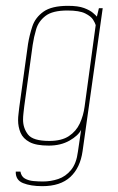

<svg xmlns="http://www.w3.org/2000/svg" viewBox="-20 -523 405 658"><path d="M125 115Q85 115 59 104.5Q33 94 34 65H50Q53 82 65.5 89Q78 96 95 97.5Q112 99 127 99Q154 99 179.5 90.5Q205 82 223.5 59.5Q242 37 247 -3L258 -78Q248 -58 218 -41Q188 -24 147 -24Q104 -24 81.5 -36Q59 -48 50.5 -68Q42 -88 42 -111Q42 -122 43.5 -133Q45 -144 46 -155L76 -372Q81 -403 91 -433Q101 -463 129 -483Q157 -503 213 -503Q248 -503 268 -495.5Q288 -488 298.5 -479Q309 -470 312 -466L319 -495H332L263 -5Q255 52 221 83.5Q187 115 125 115ZM149 -40Q191 -40 216 -56.5Q241 -73 253.5 -100Q266 -127 270 -158L308 -437Q306 -444 299 -455.5Q292 -467 272 -477Q252 -487 211 -487Q160 -487 136 -468.5Q112 -450 104 -423Q96 -396 92 -369L63 -158Q62 -148 60.5 -136Q59 -124 59 -113Q59 -84 76 -62Q93 -40 149 -40Z"/></svg>

Font: Alumni Sans Pinstripe
Style: Italic
Weight: 400
Italic angle: -8°
Designer: Robert E. Leuschke
Foundry: Robert E. Leuschke
Version: Version 1.010; ttfautohint (v1.8.4.7-5d5b)